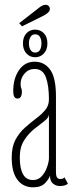

<svg xmlns="http://www.w3.org/2000/svg" viewBox="-20 -790 315 820"><path d="M121 10Q79.5 10 54.8 -21.8Q30 -53.5 30 -118Q30 -163 46 -193Q62 -223 85.8 -244.2Q109.5 -265.5 133.2 -283.2Q157 -301 173 -320Q189 -339 189 -365.5Q189 -424 176 -459.8Q163 -495.5 128 -495.5Q102 -495.5 85 -476Q68 -456.5 68 -432.5Q68 -418.5 70.8 -413.5Q73.5 -408.5 73.5 -397Q73.5 -385.5 69 -377.2Q64.5 -369 54.5 -369Q36.5 -369 36.5 -401Q36.5 -454.5 61.2 -490.5Q86 -526.5 128 -526.5Q169.5 -526.5 194.2 -492.5Q219 -458.5 219 -378V-55.5Q219 -38 223.8 -31.8Q228.5 -25.5 237.5 -25.5Q249.5 -25.5 255.5 -32.5L270 -5.5Q259 4.5 234.5 4.5Q219.5 4.5 206.5 -5.8Q193.5 -16 193.5 -40Q188.5 -24.5 171.8 -7.2Q155 10 121 10ZM121 -21Q144 -21 159 -38.2Q174 -55.5 181.5 -77.8Q189 -100 189 -114.5V-301Q188 -287 169 -272.5Q150 -258 125.8 -238.8Q101.5 -219.5 83 -190.5Q64.5 -161.5 64.5 -118Q64.5 -21 121 -21ZM130 -545.5Q107.5 -545.5 92.8 -561.8Q78 -578 78 -604.5Q78 -632 92.8 -647.8Q107.5 -663.5 130 -663.5Q152.5 -663.5 167.5 -647.8Q182.5 -632 182.5 -604.5Q182.5 -578 167.5 -561.8Q152.5 -545.5 130 -545.5ZM130 -565.5Q144.5 -565.5 150.8 -577Q157 -588.5 157 -605.5Q157 -620.5 150.8 -632Q144.5 -643.5 130 -643.5Q117 -643.5 110.2 -632Q103.5 -620.5 103.5 -605.5Q103.5 -588.5 110.2 -577Q117 -565.5 130 -565.5ZM74 -677.5 62 -691 145 -755.5Q161 -769.5 175 -769.5Q186 -769.5 191 -760Q193 -756.5 193 -752Q193 -742.5 183.2 -734.5Q173.5 -726.5 162 -721Z"/></svg>

Font: Imbue 10pt Thin
Style: Regular
Weight: 100
Designer: Tyler Finck
Foundry: Etcetera Type Company
Version: Version 1.102; ttfautohint (v1.8.3)